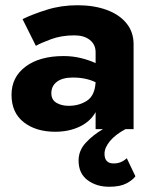

<svg xmlns="http://www.w3.org/2000/svg" viewBox="-20 -493 584 733"><path d="M117 -318 66 -420Q105 -439 159.5 -456Q214 -473 276 -473Q338 -473 386.5 -455.5Q435 -438 462.5 -404.5Q490 -371 490 -324V0H459Q420 21 399.5 46Q379 71 379 94Q379 131 414 131Q443 131 464 111L497 180Q486 195 462 207.5Q438 220 397 220Q348 220 314 194.5Q280 169 280 120Q280 82 307 52.5Q334 23 373 0H345V-65Q325 -29 284 -9.5Q243 10 191 10Q117 10 70.5 -26.5Q24 -63 24 -131Q24 -199 78 -239Q132 -279 223 -279Q258 -279 290 -271Q322 -263 345 -252V-294Q345 -323 323 -340.5Q301 -358 264 -358Q214 -358 174 -343Q134 -328 117 -318ZM176 -137Q176 -112 195.5 -100.5Q215 -89 242 -89Q282 -89 312 -108.5Q342 -128 345 -179Q308 -197 258 -197Q219 -197 197.5 -181Q176 -165 176 -137Z"/></svg>

Font: Jost*
Style: Bold
Weight: 700
Version: Version 3.7